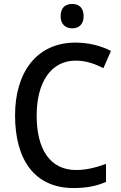

<svg xmlns="http://www.w3.org/2000/svg" viewBox="-20 -939 609 969"><path d="M345 -919C310 -919 286 -901 286 -857C286 -816 311 -796 345 -796C378 -796 402 -816 402 -857C402 -900 378 -919 345 -919ZM362 -633C415 -633 461 -616 502 -595L540 -682C487 -709 425 -724 361 -724C162 -724 56 -570 56 -357C56 -131 156 10 351 10C418 10 467 0 515 -21V-112C466 -94 417 -81 364 -81C233 -81 165 -185 165 -356C165 -520 235 -633 362 -633Z"/></svg>

Font: Noto Sans Arabic UI SmCn Md
Style: Regular
Weight: 500
Width: 4
Designer: Monotype Design Team, Nadine Chahine and Nizar Qandah
Foundry: Monotype Imaging Inc.
Version: Version 2.010